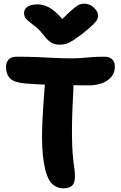

<svg xmlns="http://www.w3.org/2000/svg" viewBox="-20 -1020 663 1053"><path d="M326 13Q296 13 270 -8Q244 -29 229 -86Q220 -124 215.5 -165Q211 -206 210.5 -259Q210 -312 214 -384Q218 -456 226 -556Q200 -557 174 -558.5Q148 -560 121 -562Q59 -567 36 -589.5Q13 -612 13 -654Q13 -676 26.5 -692.5Q40 -709 72 -709Q132 -709 181 -707Q230 -705 275.5 -702.5Q321 -700 370 -700Q405 -700 432.5 -702.5Q460 -705 488 -707Q516 -709 552 -709Q581 -709 595.5 -694.5Q610 -680 610 -656Q610 -620 589.5 -597Q569 -574 537.5 -563Q506 -552 473 -552Q449 -552 426.5 -552Q404 -552 383 -553Q383 -538 382 -520Q376 -416 375 -344Q374 -272 376 -224Q378 -176 381.5 -145Q385 -114 388 -93Q391 -72 391 -53Q391 -16 375 -1.5Q359 13 326 13ZM442 -1000Q471 -1000 494.5 -978.5Q518 -957 518 -935Q518 -925 513.5 -914.5Q509 -904 490.5 -885.5Q472 -867 431 -834Q402 -813 383 -800Q364 -787 346.5 -781Q329 -775 305 -775Q280 -775 260.5 -787Q241 -799 222 -824Q200 -853 180 -869.5Q160 -886 145 -897Q130 -908 121 -919.5Q112 -931 112 -949Q112 -971 131.5 -983.5Q151 -996 186 -996Q217 -996 248.5 -979.5Q280 -963 322 -916Q362 -956 383.5 -973.5Q405 -991 417.5 -995.5Q430 -1000 442 -1000Z"/></svg>

Font: Shantell Sans Normal
Style: Bold
Weight: 700
Designer: Stephen Nixon, Anya Danilova, Shantell Martin
Foundry: Arrow Type
Version: Version 1.009;[a7da0bfa3]